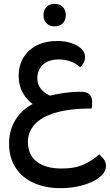

<svg xmlns="http://www.w3.org/2000/svg" viewBox="-20 -640 571 998"><path d="M206 -133Q246 -146 298.5 -154.5Q351 -163 402 -163Q431 -163 445 -149.5Q459 -136 459 -107Q459 -100 458.5 -92Q458 -84 456 -76Q342 -76 268.5 -54Q195 -32 160 7Q125 46 125 98Q125 165 171.5 200.5Q218 236 299 236Q372 236 418.5 213.5Q465 191 496 162Q509 174 520 188Q531 202 531 224Q531 247 511.5 268Q492 289 459.5 304.5Q427 320 384.5 329Q342 338 295 338Q216 338 155.5 311Q95 284 61 231.5Q27 179 27 106Q27 30 68 -28.5Q109 -87 184 -114ZM200 -73Q143 -94 110 -139.5Q77 -185 77 -246Q77 -300 102 -341Q127 -382 172 -404.5Q217 -427 279 -427Q317 -427 349.5 -416.5Q382 -406 402 -387.5Q422 -369 422 -344Q422 -326 414 -312.5Q406 -299 397 -290Q377 -309 348.5 -320Q320 -331 287 -331Q231 -331 202.5 -303Q174 -275 174 -233Q174 -193 204.5 -165.5Q235 -138 282 -131ZM264 -503Q238 -503 222 -519Q206 -535 206 -561Q206 -588 222 -604Q238 -620 264 -620Q291 -620 306.5 -604Q322 -588 322 -561Q322 -535 306.5 -519Q291 -503 264 -503Z"/></svg>

Font: Baloo Bhaijaan 2 Medium
Style: Regular
Weight: 500
Designer: Sanskriti Dholi, Noopur Datye and Ek Type
Foundry: Ek Type
Version: Version 1.701